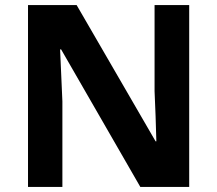

<svg xmlns="http://www.w3.org/2000/svg" viewBox="-20 -734 853 754"><path d="M723 0H531L220 -540H216Q218 -489 220.5 -438Q223 -387 225 -336V0H90V-714H281L591 -179H594Q593 -229 591 -278Q589 -327 587 -376V-714H723Z"/></svg>

Font: Noto Sans Bamum
Style: Bold
Weight: 700
Designer: Monotype Design Team
Foundry: Monotype Imaging Inc.
Version: Version 2.002; ttfautohint (v1.8.4.7-5d5b)